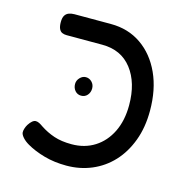

<svg xmlns="http://www.w3.org/2000/svg" viewBox="-92 -670 754 772"><g transform="rotate(15 285.0 -284.0)"><path d="M250.5 15Q200 15 157.5 2.9Q115 -9.2 84.2 -27.2Q67.5 -36.8 57.4 -48.4Q47.2 -60 46.8 -69.2Q46.5 -76.5 49.5 -85.6Q52.5 -94.8 57.2 -102.5Q64.8 -114.2 72.1 -120.2Q79.5 -126.2 86.5 -126.2Q93.8 -126.2 101.5 -122.2Q109.2 -118.2 117 -112.5Q144.5 -94.2 175.4 -83.9Q206.2 -73.5 248.5 -73.5Q302.8 -73.5 344.1 -99.6Q385.5 -125.8 408.8 -173.4Q432 -221 432 -284.8Q432 -378.2 387.9 -435.1Q343.8 -492 264.8 -492H116Q105.8 -492 97.5 -495.6Q89.2 -499.2 84.6 -509.4Q80 -519.5 80 -536.8Q80 -555 86 -564.6Q92 -574.2 102.6 -577.9Q113.2 -581.5 125 -581.5H277Q349 -581.5 403.5 -543.9Q458 -506.2 488.4 -439.6Q518.8 -373 518.8 -284.8Q518.8 -215.5 498 -159.9Q477.2 -104.2 440.8 -65.1Q404.2 -26 355.4 -5.5Q306.5 15 250.5 15ZM235.2 -272Q219.8 -272 209.8 -283.4Q199.8 -294.9 199.8 -311.5Q199.8 -326.2 210.6 -337.6Q221.5 -349 235.2 -349Q249.9 -349 260.5 -338Q271 -327.1 271 -311.4Q271 -294.8 261 -283.4Q251 -272 235.2 -272Z"/></g></svg>

Font: Fredoka Light
Style: Regular
Weight: 300
Designer: Ben Nathan
Foundry: Milena B. Brandão, Ben Nathan
Version: Version 2.001